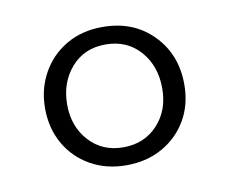

<svg xmlns="http://www.w3.org/2000/svg" viewBox="-46 -767 490 411"><g transform="rotate(-10 199.0 -562.0)"><path d="M199 -711.5Q266 -711.5 308.2 -668.5Q350.5 -625.5 350.5 -560Q350.5 -516.5 331 -483Q311.5 -449.5 277.2 -430.2Q243 -411 199 -411Q155 -411 120.8 -430.5Q86.5 -450 67.2 -484Q48 -518 48 -561Q48 -603 67 -637.2Q86 -671.5 120 -691.5Q154 -711.5 199 -711.5ZM199 -673.5Q152.5 -673.5 124.2 -641Q96 -608.5 96 -561Q96 -513 124.8 -481.5Q153.5 -450 199 -450Q244.5 -450 273.5 -481Q302.5 -512 302.5 -560Q302.5 -609 274 -641.2Q245.5 -673.5 199 -673.5Z"/></g></svg>

Font: Fraunces 9pt Soft Light
Style: Regular
Weight: 300
Version: Version 1.000;[0bf87f6ff]